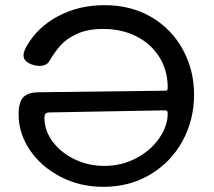

<svg xmlns="http://www.w3.org/2000/svg" viewBox="-20 -714 829 743"><path d="M52 -272Q52 -318 70 -337.5Q88 -357 133 -357L618 -363Q625 -363 627 -365.5Q629 -368 629 -375Q629 -442 596.5 -493.5Q564 -545 507.5 -573.5Q451 -602 379 -602Q319 -602 278 -583Q237 -564 214 -538Q191 -512 170 -476Q166 -469 156.5 -464Q147 -459 133 -459Q111 -459 91 -470Q71 -481 71 -500Q71 -514 83 -535Q125 -609 205 -651.5Q285 -694 384 -694Q488 -694 566.5 -647.5Q645 -601 688 -521.5Q731 -442 731 -348Q731 -250 686.5 -168.5Q642 -87 562 -39Q482 9 380 9Q289 9 214 -30Q139 -69 95.5 -133.5Q52 -198 52 -272ZM629 -275Q629 -282 626.5 -284.5Q624 -287 617 -287L174 -279Q161 -279 156.5 -274.5Q152 -270 152 -258Q152 -208 184.5 -165Q217 -122 270 -97Q323 -72 383 -72Q451 -72 507.5 -102Q564 -132 596.5 -179.5Q629 -227 629 -275Z"/></svg>

Font: Mali Medium
Style: Regular
Weight: 500
Version: Version 1.000; ttfautohint (v1.6)